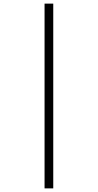

<svg xmlns="http://www.w3.org/2000/svg" viewBox="-20 -830 540 1060"><path d="M226 210V-810H274V210Z"/></svg>

Font: M PLUS 1 Code Light
Style: Regular
Weight: 300
Designer: Coji Morishita
Foundry: UNDERFOREST DESIGN
Version: Version 1.002